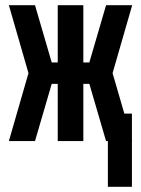

<svg xmlns="http://www.w3.org/2000/svg" viewBox="-20 -540 540 735"><path d="M393 175V0H386L322 -219H299V0H201V-219H178L114 0H14L89 -260L14 -520H114L178 -301H201V-520H299V-301H322L386 -520H486L411 -260L456 -105H485V-4L486 0H485V175Z"/></svg>

Font: Iosevka SS04 Extrabold
Style: Regular
Weight: 800
Monospace: yes
Designer: Belleve Invis
Foundry: Belleve Invis
Version: Version 19.0.0; ttfautohint (v1.8.4)